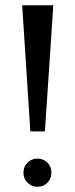

<svg xmlns="http://www.w3.org/2000/svg" viewBox="-20 -714 288 735"><path d="M184.1 -693.8 151.9 -210.9H96.2L64.9 -693.8ZM69.8 -53.2Q69.8 -75.7 85.4 -91.3Q101.1 -106.9 123 -106.9Q146 -106.9 161.6 -91.3Q176.8 -76.2 176.8 -53.2Q176.8 -29.8 161.6 -14.6Q146 1 123 1Q101.1 1 85.4 -14.6Q69.8 -30.3 69.8 -53.2Z"/></svg>

Font: SimahzazaarabicW05-Medium
Style: Regular
Weight: 500
Designer: Ahmed zaza
Foundry: Ahmed zaza
Version: Version 1.001